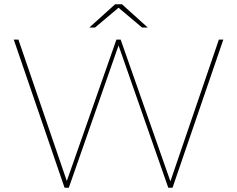

<svg xmlns="http://www.w3.org/2000/svg" viewBox="-20 -887 1120 907"><path d="M285 0 45 -700H67L301 -16H290L530 -700H550L790 -16H780L1014 -700H1035L795 0H775L538 -678H542L305 0ZM402 -757 524 -867H556L678 -757H651L537 -853H543L429 -757Z"/></svg>

Font: Montserrat Thin
Style: Regular
Weight: 100
Designer: Julieta Ulanovsky
Foundry: Julieta Ulanovsky
Version: Version 9.000